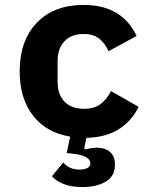

<svg xmlns="http://www.w3.org/2000/svg" viewBox="-20 -548 640 780"><path d="M535 -402 421 -340Q406 -373 382.5 -391.5Q359 -410 320 -410Q270 -410 242 -380.5Q214 -351 214 -300V-216Q214 -164 242 -135Q270 -106 322 -106Q362 -106 387.5 -124.5Q413 -143 431 -178L543 -114Q515 -56 462.5 -23Q410 10 331 12L322 55L326 59Q354 52 374 52Q406 52 426.5 69Q447 86 447 121Q447 168 409.5 190Q372 212 315 212Q268 212 237 199Q206 186 191 168L237 112Q261 141 303 141Q323 141 335 134.5Q347 128 347 116Q347 83 272 76L251 74L265 7Q168 -9 114 -78.5Q60 -148 60 -258Q60 -383 129.5 -455.5Q199 -528 320 -528Q475 -528 535 -402Z"/></svg>

Font: iA Writer Duo S
Style: Bold
Weight: 700
Designer: Mike Abbink, Paul van der Laan, Pieter van Rosmalen, Oliver Reichenstein
Foundry: Bold Monday and Information Architects Inc.
Version: Version 2.000